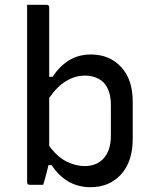

<svg xmlns="http://www.w3.org/2000/svg" viewBox="-20 -770 640 800"><path d="M160 0H104Q93 0 93 -11V-750H174Q185 -750 185 -739V-450H199Q228 -494 267.5 -518.5Q307 -543 359 -543Q436 -543 484.5 -491Q533 -439 533 -347V-191Q533 -97 484.5 -43.5Q436 10 357 10Q256 10 195 -82H182Q179 -69 174 -49.5Q169 -30 164.5 -15Q160 0 160 0ZM333 -455Q294 -455 256 -432.5Q218 -410 185 -362V-162Q219 -116 257 -97Q295 -78 333 -78Q383 -78 412.5 -111Q442 -144 442 -205V-333Q442 -394 411 -427Q381 -455 333 -455Z"/></svg>

Font: Recursive Sn Lnr St
Style: Regular
Weight: 400
Version: Version 1.079;hotconv 1.0.112;makeotfexe 2.5.65598; ttfautoh